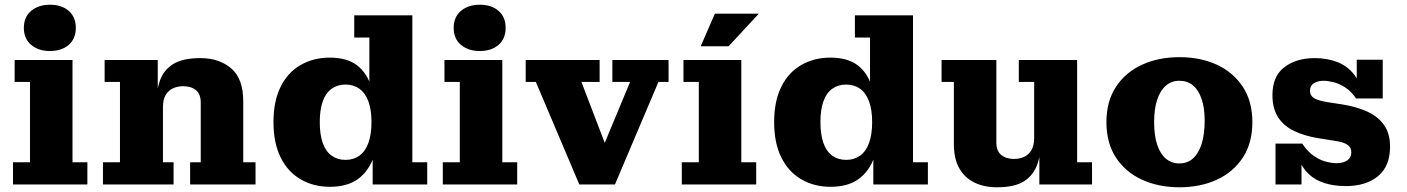

<svg xmlns="http://www.w3.org/2000/svg" viewBox="-20 -781 5956 813"><path d="M35 0V-94H107V-434H42V-527H287V-94H350V0ZM191 -565Q143 -565 112 -591Q81 -617 81 -663Q81 -709 112 -735Q143 -761 192 -761Q241 -761 271 -735Q301 -709 301 -663Q301 -617 271 -591Q241 -565 191 -565Z M785 0V-94H830V-347Q830 -382 810 -399Q790 -416 755 -416Q733 -416 713.5 -407.5Q694 -399 682 -379.5Q670 -360 670 -327L640 -326Q640 -389 656 -436.5Q672 -484 713 -509.5Q754 -535 828 -535Q908 -535 959 -491.5Q1010 -448 1010 -352V-94H1062V0ZM416 0V-94H488V-434H423V-527H648V-350L670 -353V-94H715V0Z M1377 10Q1307 10 1252.5 -22Q1198 -54 1168 -115Q1138 -176 1138 -264Q1138 -352 1168 -413Q1198 -474 1252.5 -505.5Q1307 -537 1376 -537Q1450 -537 1492.5 -504Q1535 -471 1553 -410Q1571 -349 1571 -265L1584 -263Q1584 -180 1563 -118.5Q1542 -57 1496.5 -23.5Q1451 10 1377 10ZM1443 -104Q1477 -104 1502 -122Q1527 -140 1540 -176Q1553 -212 1553 -264Q1553 -316 1540 -351.5Q1527 -387 1502 -405Q1477 -423 1443 -423Q1409 -423 1384 -405Q1359 -387 1346.5 -351.5Q1334 -316 1334 -264Q1334 -212 1346.5 -176Q1359 -140 1384 -122Q1409 -104 1443 -104ZM1558 0V-127L1568 -264L1544 -381V-622H1480V-716H1726V-94H1789V0Z M1855 0V-94H1927V-434H1862V-527H2107V-94H2170V0ZM2011 -565Q1963 -565 1932 -591Q1901 -617 1901 -663Q1901 -709 1932 -735Q1963 -761 2012 -761Q2061 -761 2091 -735Q2121 -709 2121 -663Q2121 -617 2091 -591Q2061 -565 2011 -565Z M2433 0 2249 -434H2206V-527H2519V-434H2442L2561 -123L2519 -124L2648 -434H2573V-527H2811V-434H2768L2584 0Z M2867 0V-94H2939V-434H2874V-527H3119V-94H3182V0ZM2947 -585 3007 -723H3193L3065 -585Z M3497 10Q3427 10 3372.5 -22Q3318 -54 3288 -115Q3258 -176 3258 -264Q3258 -352 3288 -413Q3318 -474 3372.5 -505.5Q3427 -537 3496 -537Q3570 -537 3612.5 -504Q3655 -471 3673 -410Q3691 -349 3691 -265L3704 -263Q3704 -180 3683 -118.5Q3662 -57 3616.5 -23.5Q3571 10 3497 10ZM3563 -104Q3597 -104 3622 -122Q3647 -140 3660 -176Q3673 -212 3673 -264Q3673 -316 3660 -351.5Q3647 -387 3622 -405Q3597 -423 3563 -423Q3529 -423 3504 -405Q3479 -387 3466.5 -351.5Q3454 -316 3454 -264Q3454 -212 3466.5 -176Q3479 -140 3504 -122Q3529 -104 3563 -104ZM3678 0V-127L3688 -264L3664 -381V-622H3600V-716H3846V-94H3909V0Z M4201 12Q4148 12 4107 -7.5Q4066 -27 4042.5 -67.5Q4019 -108 4019 -172V-434H3967V-527H4199V-176Q4199 -142 4219.5 -125Q4240 -108 4274 -108Q4297 -108 4316 -116.5Q4335 -125 4347 -144.5Q4359 -164 4359 -197L4389 -198Q4389 -134 4373 -87Q4357 -40 4317 -14Q4277 12 4201 12ZM4381 0V-170L4359 -166V-434H4294V-527H4541V-94H4604V0Z M4974 12Q4886 12 4816 -20Q4746 -52 4705.5 -113.5Q4665 -175 4665 -264Q4665 -352 4705.5 -413.5Q4746 -475 4816 -507Q4886 -539 4974 -539Q5063 -539 5132.5 -507Q5202 -475 5242.5 -413.5Q5283 -352 5283 -264Q5283 -175 5242.5 -113.5Q5202 -52 5132.5 -20Q5063 12 4974 12ZM4974 -89Q5008 -89 5031.5 -110Q5055 -131 5068 -171.5Q5081 -212 5081 -271Q5081 -324 5068 -362Q5055 -400 5031.5 -419.5Q5008 -439 4974 -439Q4941 -439 4917 -418.5Q4893 -398 4880 -359Q4867 -320 4867 -264Q4867 -207 4880 -168Q4893 -129 4917 -109Q4941 -89 4974 -89Z M5678 7Q5619 7 5573 -11.5Q5527 -30 5499.5 -70Q5472 -110 5467 -173H5494Q5517 -139 5543 -121Q5569 -103 5594.5 -96.5Q5620 -90 5639 -90Q5668 -90 5685 -102Q5702 -114 5702 -135Q5702 -150 5694.5 -159.5Q5687 -169 5671 -175.5Q5655 -182 5630 -185L5567 -195Q5503 -205 5458.5 -227Q5414 -249 5391 -286Q5368 -323 5368 -378Q5368 -458 5418.5 -496.5Q5469 -535 5547 -535Q5601 -535 5644.5 -517.5Q5688 -500 5716 -462.5Q5744 -425 5748 -364H5722Q5702 -394 5676.5 -410.5Q5651 -427 5626.5 -433Q5602 -439 5585 -439Q5560 -439 5543.5 -428.5Q5527 -418 5527 -397Q5527 -383 5534.5 -374Q5542 -365 5557.5 -359Q5573 -353 5598 -349L5663 -339Q5725 -329 5770.5 -308Q5816 -287 5841 -251Q5866 -215 5866 -160Q5866 -77 5815 -35Q5764 7 5678 7ZM5381 0V-173H5467L5491 -122V0ZM5748 -364 5725 -414V-528H5835V-364Z"/></svg>

Font: Montagu Slab 24pt
Style: Bold
Weight: 700
Designer: Florian Karsten
Foundry: Florian Karsten
Version: Version 1.000